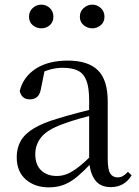

<svg xmlns="http://www.w3.org/2000/svg" viewBox="-20 -792 597 827"><path d="M190 15Q130 15 91 -19Q52 -53 52 -115Q52 -154 69 -184.5Q86 -215 125.5 -239Q165 -263 231 -282Q273 -295 319 -307Q365 -319 405 -328V-303Q365 -293 324 -281.5Q283 -270 249 -257Q185 -234 158.5 -202Q132 -170 132 -128Q132 -82 157.5 -58Q183 -34 225 -34Q248 -34 270 -43Q292 -52 320 -74Q348 -96 386 -134L395 -87H371Q340 -54 312.5 -31Q285 -8 256 3.5Q227 15 190 15ZM457 14Q412 14 389.5 -16.5Q367 -47 364 -100V-103V-359Q364 -415 352 -445.5Q340 -476 315 -488Q290 -500 250 -500Q221 -500 192 -491.5Q163 -483 130 -465L173 -492L157 -413Q153 -386 140.5 -375Q128 -364 109 -364Q73 -364 65 -400Q80 -461 134 -496Q188 -531 272 -531Q359 -531 401.5 -489.5Q444 -448 444 -355V-108Q444 -61 455 -44.5Q466 -28 486 -28Q499 -28 509 -33.5Q519 -39 531 -52L547 -37Q531 -11 508.5 1.5Q486 14 457 14ZM158 -670Q137 -670 121 -683.5Q105 -697 105 -720Q105 -743 121 -757.5Q137 -772 158 -772Q179 -772 194.5 -757.5Q210 -743 210 -720Q210 -697 194.5 -683.5Q179 -670 158 -670ZM378 -670Q357 -670 340.5 -683.5Q324 -697 324 -720Q324 -743 340.5 -757.5Q357 -772 378 -772Q398 -772 414 -757.5Q430 -743 430 -720Q430 -697 414 -683.5Q398 -670 378 -670Z"/></svg>

Font: Noto Serif JP
Style: Regular
Weight: 400
Designer: Ryoko NISHIZUKA  (kana & ideographs); Frank Grießhammer (Latin, Greek & Cyrillic); Wenlong ZHANG  (bopomofo); Sandoll Co
Foundry: Adobe
Version: Version 2.003-H1;hotconv 1.1.1;makeotfexe 2.6.0